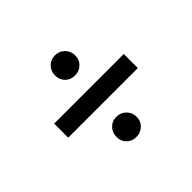

<svg xmlns="http://www.w3.org/2000/svg" viewBox="-96 -595 599 599"><g transform="rotate(-45 203.5 -296.0)"><path d="M158 -431Q158 -450 170.5 -463Q183 -476 202 -476Q221 -476 234 -463Q247 -450 247 -431Q247 -412 234 -399.5Q221 -387 202 -387Q183 -387 170.5 -399.5Q158 -412 158 -431ZM50 -327H357V-265H50ZM158 -160Q158 -179 170.5 -192Q183 -205 202 -205Q221 -205 234 -192Q247 -179 247 -160Q247 -141 234 -128.5Q221 -116 202 -116Q183 -116 170.5 -128.5Q158 -141 158 -160Z"/></g></svg>

Font: Prompt Light
Style: Regular
Weight: 300
Designer: Katatrad Team
Foundry: CadsonDemak
Version: Version 1.001